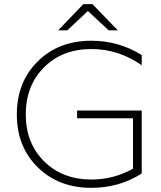

<svg xmlns="http://www.w3.org/2000/svg" viewBox="-20 -894 774 924"><path d="M381 -874H425L547 -748H503L403 -841L304 -748H260ZM420 -30Q526 -30 620 -82V-325H351V-362H662V-59Q554 10 420 10Q262 10 161.5 -89Q61 -188 61 -343Q61 -499 161.5 -598.5Q262 -698 419 -698Q552 -698 662 -629V-580Q551 -658 420 -658Q280 -658 192 -570Q104 -482 104 -343Q104 -205 192.5 -117.5Q281 -30 420 -30Z"/></svg>

Font: Roundo Light
Style: Regular
Weight: 300
Designer: Namrata Goyal (Gurmukhi), Shiva Nallaperumal (Latin)
Foundry: Indian Type Foundry
Version: Version 1.000;PS 1.0;hotconv 1.0.88;makeotf.lib2.5.647800